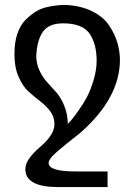

<svg xmlns="http://www.w3.org/2000/svg" viewBox="-20 -552 549 773"><path d="M233.9 -458Q176.8 -458 153.3 -424.8Q129.4 -391.6 126 -328.1Q126 -295.4 139.2 -267.6Q152.3 -239.7 170.4 -220.2Q195.8 -192.9 207.5 -179.2Q225.6 -158.2 238.8 -126Q252.4 -93.3 252.9 -53.2Q263.2 -63.5 265.6 -66.4Q276.9 -80.1 293 -102.5Q315.4 -133.8 328.6 -158.7Q344.2 -187.5 356.4 -228Q369.1 -270 369.1 -307.1Q369.1 -375.5 340.3 -417Q311.5 -458 233.9 -458ZM238.8 -532.2Q303.2 -530.3 350.6 -506.8Q397 -483.9 419.9 -448.7Q443.4 -412.6 452.6 -379.9Q462.4 -346.7 462.9 -312Q462.9 -157.7 304.2 -18.1L249 25.9Q207 59.6 191.4 76.2Q175.8 92.8 175.8 104Q175.8 138.2 283.2 138.2H413.1V201.2H214.8Q82 201.2 82 128.9Q82 106.4 100.6 82Q117.7 59.6 140.6 40.5Q163.1 22 180.7 -2Q199.2 -27.3 199.2 -51.8Q199.2 -81.1 182.6 -103.5Q166 -126 142.1 -144Q119.6 -161.1 94.7 -183.6Q71.8 -204.1 54.7 -243.2Q38.1 -280.8 38.1 -333Q38.1 -380.9 49.3 -414.6Q61.5 -450.2 81.5 -470.7Q102.1 -491.2 122.6 -504.4Q143.1 -517.6 168.9 -523.4Q190.4 -528.3 209.5 -530.3Q229 -532.2 238.8 -532.2Z"/></svg>

Font: Miedinger*
Style: Book
Weight: 400
Version: Version 001.000